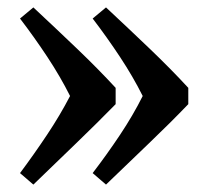

<svg xmlns="http://www.w3.org/2000/svg" viewBox="-20 -470 589 518"><path d="M70 -450Q130 -394 187.5 -339Q245 -284 292 -233V-189Q242 -138 185.5 -83.5Q129 -29 70 28L34 -3Q72 -54 107 -106.5Q142 -159 169 -211Q143 -263 108 -316Q73 -369 34 -420ZM266 -450Q326 -394 383.5 -339Q441 -284 488 -233V-189Q439 -138 382 -83.5Q325 -29 266 28L230 -3Q269 -54 304 -106.5Q339 -159 365 -211Q339 -263 304 -316Q269 -369 230 -420Z"/></svg>

Font: Ruwudu SemiBold
Style: Regular
Weight: 600
Designer: Becca Hirsbrunner Spalinger
Foundry: SIL International
Version: Version 3.000